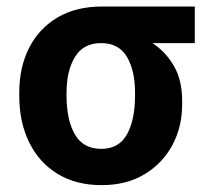

<svg xmlns="http://www.w3.org/2000/svg" viewBox="-20 -548 646 579"><path d="M286.6 10.3Q209 10.3 153.3 -23.9Q97.7 -58.1 67.9 -118.9Q38.1 -179.7 38.1 -258.8V-269Q38.1 -345.2 67.9 -403.8Q97.7 -462.4 153.6 -495.4Q209.5 -528.3 287.1 -528.3H567.4V-418H439.5Q479 -392.6 504.2 -349.6Q529.3 -306.6 529.3 -243.2V-232.9Q529.3 -165.5 499.8 -110.4Q470.2 -55.2 415.8 -22.5Q361.3 10.3 286.6 10.3ZM285.2 -99.1Q338.9 -99.1 363 -143.1Q387.2 -187 387.2 -258.8V-269Q387.2 -335 362.8 -376.5Q338.4 -418 284.7 -418Q231.4 -418 206.1 -376.2Q180.7 -334.5 180.7 -269V-258.8Q180.7 -186.5 205.8 -142.8Q231 -99.1 285.2 -99.1Z"/></svg>

Font: Roboto Slab
Style: Bold
Weight: 700
Designer: Google
Version: Version 2.000; ttfautohint (v1.8.1.43-b0c9)